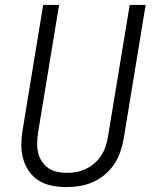

<svg xmlns="http://www.w3.org/2000/svg" viewBox="-20 -755 640 783"><path d="M252 8Q222 8 193 2.5Q164 -3 140 -17.5Q116 -32 99.5 -55Q83 -78 75 -105.5Q67 -133 67 -163Q67 -193 72 -223L156 -735H221L135 -213Q132 -193 131.5 -172.5Q131 -152 135.5 -132.5Q140 -113 150.5 -97Q161 -81 176.5 -70Q192 -59 212 -54.5Q232 -50 252 -50Q272 -50 291.5 -53.5Q311 -57 330 -66Q349 -75 365 -89Q381 -103 392.5 -120.5Q404 -138 410.5 -157.5Q417 -177 420 -196L509 -735H574L484 -187Q479 -160 470 -134Q461 -108 445 -84.5Q429 -61 407 -42.5Q385 -24 359 -12.5Q333 -1 305.5 3.5Q278 8 252 8Z"/></svg>

Font: Iosevka Light Extended
Style: Italic
Weight: 300
Width: 7
Italic angle: -9°
Monospace: yes
Designer: Belleve Invis
Foundry: Belleve Invis
Version: Version 32.5.0; ttfautohint (v1.8.4)